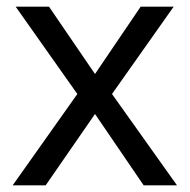

<svg xmlns="http://www.w3.org/2000/svg" viewBox="-20 -556 569 576"><path d="M212 -274 27 -536H127L265 -334L402 -536H501L316 -274L511 0H411L265 -214L117 0H18Z"/></svg>

Font: gurmukhi115
Style: Regular
Weight: 400
Designer: Jelle Bosma - Monotype Design Team
Foundry: Monotype Imaging Inc.
Version: Version 2.003